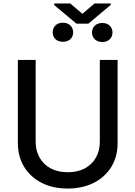

<svg xmlns="http://www.w3.org/2000/svg" viewBox="-20 -1072 779 1104"><path d="M554 -256C554 -188.9 523.4 -133.9 468.4 -104C440.7 -89.1 407.7 -81.7 369.3 -81.7C293 -81.7 237.2 -113.3 207.4 -166.2C192.5 -192.5 185 -222.3 185 -256V-727.3H82.7V-247.9C82.7 -147 132.5 -65.7 218.4 -21.3C261.4 1.1 311.4 12.1 369.3 12.1C484.7 12.1 573.2 -35.2 620.7 -113.6C644.5 -152.7 656.2 -197.4 656.2 -247.9V-727.3H554ZM283 -885.7C283 -855.8 303.6 -831.7 342 -831.7C378.9 -831.7 400.6 -855.1 400.6 -885.3C400.6 -916.9 379.3 -941.4 341.3 -941.4C304.3 -941.4 283 -916.9 283 -885.7ZM509.2 -884.9C509.2 -855.1 530.5 -830.6 568.5 -830.3C606.5 -830.6 626.8 -855.8 626.8 -885.3C626.8 -915.5 605.1 -940 568.5 -940C530.5 -940 509.2 -915.8 509.2 -884.9ZM291.5 -1052.2V-1043L419.4 -936.1H488.3L616.8 -1044V-1052.2H523.8L453.8 -992.5L383.9 -1052.2Z"/></svg>

Font: Inter 465
Style: Regular
Weight: 400
Designer: Rasmus Andersson
Foundry: rsms
Version: Version 3.019;Glyphs 3.1.2 (3151)